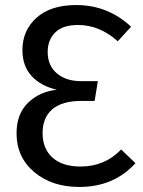

<svg xmlns="http://www.w3.org/2000/svg" viewBox="-20 -721 561 753"><path d="M278.8 -701.2Q403.3 -701.2 494.1 -616.2L441.9 -559.1Q370.6 -623 286.1 -623Q225.6 -623 196.3 -593.5Q167 -564 167 -517.1Q167 -464.4 202.6 -433.6Q238.3 -402.8 297.9 -402.8H363.8L351.1 -325.2H298.8Q223.6 -325.2 185.3 -292.5Q147 -259.8 147 -199.2Q147 -137.7 186 -102.8Q225.1 -67.9 295.9 -67.9Q391.1 -67.9 455.1 -134.8L511.2 -81.1Q426.8 12.2 291 12.2Q183.6 12.2 114.3 -46.1Q44.9 -104.5 44.9 -198.2Q44.9 -274.4 90.1 -318.1Q135.3 -361.8 203.1 -369.1Q140.6 -383.3 104.2 -422.6Q67.9 -461.9 67.9 -524.9Q67.9 -601.6 123.3 -651.4Q178.7 -701.2 278.8 -701.2Z"/></svg>

Font: FiraGO
Style: Regular
Weight: 400
Designer: bBox Type
Foundry: bBox Type GmbH
Version: Version 1.001;PS 001.001;hotconv 1.0.88;makeotf.lib2.5.64775